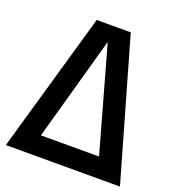

<svg xmlns="http://www.w3.org/2000/svg" viewBox="-134 -848 879 956"><g transform="rotate(20 306.0 -370.0)"><path d="M396 -740 608 0H3.5L215.5 -740ZM304.5 -656 151 -105H459Z"/></g></svg>

Font: Encode Sans Condensed SemiBold
Style: Regular
Weight: 600
Width: 3
Designer: Multiple Designers
Foundry: Impallari Type
Version: Version 2.000